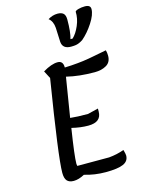

<svg xmlns="http://www.w3.org/2000/svg" viewBox="-150 -1106 892 1215"><g transform="rotate(-15 296.0 -498.5)"><path d="M381 -799Q326 -799 322 -846L318 -939Q315 -983 288 -1004Q318 -1023 351 -1023Q376 -1023 389 -1011.5Q402 -1000 402 -971Q402 -889 389 -846H403Q429 -870 448.5 -915.5Q468 -961 466 -1005Q468 -1012 487.5 -1017.5Q507 -1023 530 -1023Q567 -1023 567 -996Q567 -959 533 -907Q499 -855 459 -821Q458 -820 451.5 -816.5Q445 -813 443.5 -812Q442 -811 436 -808.5Q430 -806 427.5 -805Q425 -804 419 -802.5Q413 -801 408 -800.5Q403 -800 396 -799.5Q389 -799 381 -799ZM178 26Q148 26 134 10Q120 -6 120 -42Q120 -144 201 -642L175 -692Q232 -726 272 -726Q308 -726 308 -683V-682Q331 -683 351.5 -684Q372 -685 394.5 -687.5Q417 -690 430 -691.5Q443 -693 469 -697.5Q495 -702 504 -704Q513 -706 545.5 -712Q578 -718 587 -720Q592 -704 592 -683Q592 -641 560.5 -622.5Q529 -604 484 -604Q381 -604 300 -624Q277 -479 258 -365Q303 -360 374 -360L443 -377V-358Q443 -288 357 -288Q306 -288 249 -302Q221 -125 221 -74Q221 -68 223 -60H432Q486 -65 531 -82Q539 -55 539 -44Q539 -7 503 9Q467 25 387 25Q315 25 249 5Q210 26 178 26Z"/></g></svg>

Font: Lemonada Light
Style: Regular
Weight: 300
Designer: Mohamed Gaber (Arabic), Eduardo Tunni (Latin)
Foundry: Kief Type Foundry
Version: Version 4.004